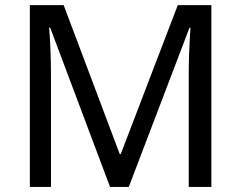

<svg xmlns="http://www.w3.org/2000/svg" viewBox="-20 -734 947 754"><path d="M412.1 0 176.8 -626H172.9Q175.8 -595.2 178 -542.7Q180.2 -490.2 180.2 -433.1V0H97.2V-713.9H230L450.2 -128.9H454.1L678.2 -713.9H810.1V0H721.2V-439Q721.2 -478.5 722.4 -517.1Q723.6 -555.7 725.6 -587.4L728 -625H724.1L485.8 0Z"/></svg>

Font: NotoSansMyanmarRegular
Style: Regular
Weight: 400
Designer: Monotype Design team
Foundry: Monotype Imaging Inc.
Version: Version 1.05